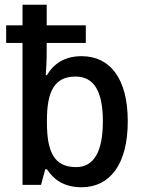

<svg xmlns="http://www.w3.org/2000/svg" viewBox="-20 -780 606 810"><path d="M324 10C443 10 519 -86 519 -268C519 -451 443 -543 324 -543C254 -543 207 -512 178 -463H173C175 -490 177 -525 177 -559V-599H342V-673H177V-760H75V-673H6V-599H75V0H153L171 -66H178C208 -20 253 10 324 10ZM301 -75C209 -75 178 -138 178 -263V-272C178 -392 208 -457 299 -457C376 -457 414 -395 414 -269C414 -140 376 -75 301 -75Z"/></svg>

Font: Noto Sans SemiCondensed Medium
Style: Regular
Weight: 500
Width: 4
Designer: Monotype Design Team
Foundry: Monotype Imaging Inc.
Version: Version 2.013